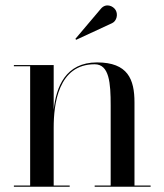

<svg xmlns="http://www.w3.org/2000/svg" viewBox="-20 -706 622 726"><path d="M404 -618.5C421 -626.5 427 -651 417.5 -667.5C408 -684 380.5 -695.5 361.5 -673L265 -559L268 -555.5ZM32.5 -4.5V0H243.5V-4.5H183V-223C183 -312 200 -463 338 -463C393.5 -463 398.5 -391.5 398.5 -307.5V-4.5H338V0H549.5V-4.5H488.5V-319C488.5 -406 463.5 -470 347 -470C227.5 -470 192.5 -377 183 -291V-460H32.5V-455.5H94V-4.5Z"/></svg>

Font: Bodoni* 36pt
Style: Regular
Weight: 400
Version: Version 2.3